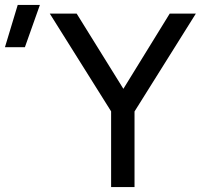

<svg xmlns="http://www.w3.org/2000/svg" viewBox="-191 -755 820 775"><path d="M257.5 0V-305.5L10 -700H118.5L307 -396.5L494 -700H599.5L352 -305V0ZM-171 -564.5 -119.5 -735H-30L-90.5 -564.5Z"/></svg>

Font: Geologica Light
Style: Regular
Weight: 300
Designer: Sindre Bremnes, Frode Helland
Foundry: Monokrom Skriftforlag AS
Version: Version 1.010; ttfautohint (v1.8.4.7-5d5b);gftools[0.9.28]